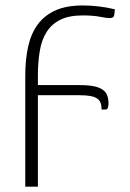

<svg xmlns="http://www.w3.org/2000/svg" viewBox="-20 -526 489 722"><path d="M75 -242Q75 -302.5 86 -351.5Q97 -400.5 122.2 -434.5Q147.5 -468.5 188.8 -487Q230 -505.5 291 -505.5Q318 -505.5 348.5 -502.2Q379 -499 412 -491L410 -472Q409 -463.5 404.2 -460.8Q399.5 -458 392.5 -458Q380.5 -458 355.5 -463Q330.5 -468 290.5 -468Q240 -468 207.5 -452Q175 -436 156 -406.8Q137 -377.5 129.8 -335.5Q122.5 -293.5 122.5 -242V-206H279Q311.5 -206 332.5 -201.8Q353.5 -197.5 366 -188.8Q378.5 -180 383.2 -167Q388 -154 388 -136.5Q388 -126.5 385.5 -120.2Q383 -114 375 -114H362Q362 -129.5 358 -139.8Q354 -150 344.2 -156.2Q334.5 -162.5 318.2 -165.2Q302 -168 277.5 -168H122.5V176H75Z"/></svg>

Font: Lato 2
Style: Regular
Weight: 300
Designer: Lukasz Dziedzic with Adam Twardoch and Botio Nikoltchev
Foundry: tyPoland Lukasz Dziedzic
Version: Version 2.015; 2015-08-06; http://www.latofonts.com/